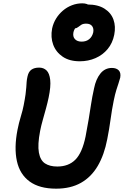

<svg xmlns="http://www.w3.org/2000/svg" viewBox="-20 -1120 743 1153"><path d="M317 13Q217 13 158 -30Q99 -73 81.5 -152.5Q64 -232 85 -340Q93 -381 105 -420.5Q117 -460 122 -487Q130 -528 133.5 -554Q137 -580 138 -597Q139 -614 140 -628Q141 -642 145 -660Q151 -689 168.5 -701.5Q186 -714 215 -714Q242 -714 259.5 -697Q277 -680 281.5 -640.5Q286 -601 272 -534Q266 -505 256.5 -470Q247 -435 237 -400Q227 -365 221 -334Q205 -251 213.5 -204Q222 -157 250.5 -138.5Q279 -120 324 -120Q392 -120 433 -161.5Q474 -203 494 -301Q505 -359 512.5 -403.5Q520 -448 526.5 -492Q533 -536 545 -590Q556 -645 583 -678.5Q610 -712 652 -712Q679 -712 693 -697.5Q707 -683 702 -654Q698 -638 692 -620.5Q686 -603 678.5 -579Q671 -555 663 -516Q652 -462 644 -403Q636 -344 624 -284Q606 -190 567 -123.5Q528 -57 466 -22Q404 13 317 13ZM459 -752Q397 -752 356.5 -779.5Q316 -807 299.5 -851.5Q283 -896 293 -949Q300 -981 316.5 -1008Q333 -1035 357.5 -1056Q382 -1077 412 -1088.5Q442 -1100 474 -1100Q506 -1100 521.5 -1083Q537 -1066 532 -1041Q528 -1025 516 -1012Q504 -999 483 -989Q452 -976 438.5 -960Q425 -944 421 -926Q416 -900 430 -885Q444 -870 470 -870Q498 -870 516 -885Q534 -900 540 -926Q544 -949 533 -963.5Q522 -978 497 -978Q479 -978 468 -971Q457 -964 448.5 -957Q440 -950 430 -950Q397 -950 386 -961Q375 -972 381 -998Q389 -1039 421.5 -1066Q454 -1093 505 -1093Q568 -1093 607.5 -1068Q647 -1043 661.5 -1002Q676 -961 666 -911Q656 -861 626.5 -825.5Q597 -790 553.5 -771Q510 -752 459 -752Z"/></svg>

Font: Shantell Sans SemiBold
Style: Italic
Weight: 600
Italic angle: -11°
Designer: Stephen Nixon, Anya Danilova, Shantell Martin
Foundry: Arrow Type
Version: Version 1.011;[c5ecc13dd]